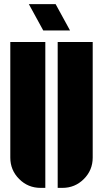

<svg xmlns="http://www.w3.org/2000/svg" viewBox="-20 -904 500 932"><path d="M260 8V-700H430V-139Q430 -78 387 -35Q344 8 283 8ZM30 -139V-700H200V8H177Q116 8 73 -35Q30 -78 30 -139ZM190 -756 120 -884H250L320 -756Z"/></svg>

Font: Promplate
Style: Bold
Weight: 400
Designer: Evgeny Tarasenko
Foundry: Evgeny Tarasenko
Version: Version 1.000